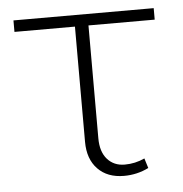

<svg xmlns="http://www.w3.org/2000/svg" viewBox="-42 -522 539 566"><g transform="rotate(-5 227.5 -238.5)"><path d="M303 4Q254 4 225.5 -25.5Q197 -55 197 -106V-447H18V-481H433V-447H237V-113Q237 -73 256.5 -51Q276 -29 308 -29Q339 -29 367 -42L376 -13Q342 4 303 4Z"/></g></svg>

Font: Cantarell Light
Style: Regular
Weight: 300
Designer: Dave Crossland, Nikolaus Waxweiler, Florian Fecher, Jacques Le Bailly, Eben Sorkin, Alexei Vanyashin, Alexios Zavras, Em
Version: Version 0.303